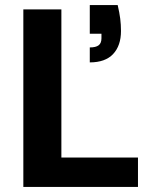

<svg xmlns="http://www.w3.org/2000/svg" viewBox="-20 -737 616 757"><path d="M72 0V-700H222V-116H524V0ZM334 -491V-550Q358 -550 369 -558.5Q380 -567 380 -586V-604H334V-717H444Q451 -687 454 -663.5Q457 -640 457 -615Q457 -557 426 -524Q395 -491 334 -491Z"/></svg>

Font: DM Sans 10pt Black
Style: Regular
Weight: 900
Version: Version 4.004;gftools[0.9.30]